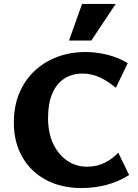

<svg xmlns="http://www.w3.org/2000/svg" viewBox="-20 -936 696 971"><path d="M393 15Q289 15 212 -26.5Q135 -68 92.5 -142.5Q50 -217 50 -316Q50 -400 78 -466Q106 -532 155.5 -578Q205 -624 270.5 -648.5Q336 -673 413 -673Q466 -673 521.5 -659.5Q577 -646 626 -617L566 -492Q524 -527 483 -545.5Q442 -564 397 -564Q344 -564 304.5 -538Q265 -512 244 -462Q223 -412 223 -340Q223 -263 249.5 -208Q276 -153 320.5 -123Q365 -93 420 -93Q471 -93 511 -113.5Q551 -134 578 -164L633 -51Q580 -17 518.5 -1Q457 15 393 15ZM329 -731 395 -916H565L442 -731Z"/></svg>

Font: Ysabeau Office ExtraBold
Style: Regular
Weight: 800
Designer: Christian Thalmann (Catharsis Fonts)
Version: Version 2.001;gftools[0.9.30]; featfreeze: tnum,lnum,ss02